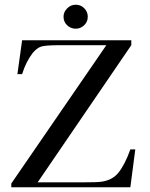

<svg xmlns="http://www.w3.org/2000/svg" viewBox="-20 -796 639 816"><path d="M302 -674Q281 -674 265.5 -688.5Q250 -703 250 -725Q250 -745 265.5 -760.5Q281 -776 302 -776Q323 -776 338 -761Q353 -746 353 -725Q353 -703 337.5 -688.5Q322 -674 302 -674ZM28 -16 432 -604H238Q173 -604 155 -598Q138 -593 119 -571Q90 -533 74 -481H54L74 -625H538V-604L140 -21H330Q395 -21 413 -24Q459 -31 484 -63Q511 -97 534 -161H555L534 0H28Z"/></svg>

Font: New Athena Unicode
Style: Regular
Weight: 400
Designer: J. Rusten 1997; rev. by R. Hancock 2001, 2002, rev. by D. Mastronarde 2002-2021
Foundry: GreekKeys New Athena Unicode
Version: Version 5.008